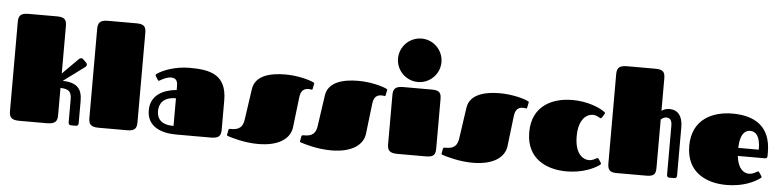

<svg xmlns="http://www.w3.org/2000/svg" viewBox="-50 -1141 5824 1431"><g transform="rotate(5 2862.5 -426.0)"><path d="M45 -68C45 -23 58 0 120 0H325C391 0 405 -22 405 -67V-271C467 -269 488 -251 488 -192V-23C488 -12 491 0 508 0H539C551 0 563 -1 563 -23V-187C563 -277 526 -322 417 -325L570 -438C582 -446 586 -454 586 -460C586 -465 584 -469 581 -473L556 -498C552 -502 547 -505 541 -505C536 -505 529 -503 522 -496L405 -379V-732C405 -777 394 -800 334 -800H120C58 -800 45 -777 45 -732Z M639 -68C639 -23 652 0 714 0H927C987 0 999 -22 999 -67V-732C999 -778 988 -800 928 -800H714C652 -800 639 -777 639 -732Z M1554 0C1616 0 1629 -22 1629 -66V-284C1629 -482 1498 -504 1351 -504C1248 -504 1156 -470 1112 -439C1108 -437 1103 -433 1103 -428C1103 -426 1104 -423 1106 -420L1122 -394C1125 -389 1127 -388 1130 -388C1133 -388 1137 -390 1141 -393C1158 -403 1191 -420 1218 -420C1240 -420 1269 -415 1269 -364V-331C1169 -322 1075 -276 1075 -163C1075 -37 1187 0 1293 0ZM1269 -269V-62C1175 -62 1144 -107 1144 -163C1144 -218 1175 -269 1269 -269Z M2067 -517C1951 -517 1842 -488 1827 -388L1793 -153C1782 -80 1735 -77 1692 -77C1683 -77 1680 -73 1679 -68L1674 -41C1673 -37 1672 -33 1672 -31C1672 -25 1675 -24 1680 -22C1710 -12 1806 17 1908 17C2070 17 2147 -49 2157 -129L2184 -357C2190 -406 2212 -424 2249 -424C2259 -424 2270 -421 2273 -421C2275 -421 2277 -421 2278 -429L2284 -458C2285 -461 2286 -465 2286 -467C2286 -474 2281 -476 2278 -477C2238 -496 2151 -517 2067 -517Z M2613 -517C2497 -517 2388 -488 2373 -388L2339 -153C2328 -80 2281 -77 2238 -77C2229 -77 2226 -73 2225 -68L2220 -41C2219 -37 2218 -33 2218 -31C2218 -25 2221 -24 2226 -22C2256 -12 2352 17 2454 17C2616 17 2693 -49 2703 -129L2730 -357C2736 -406 2758 -424 2795 -424C2805 -424 2816 -421 2819 -421C2821 -421 2823 -421 2824 -429L2830 -458C2831 -461 2832 -465 2832 -467C2832 -474 2827 -476 2824 -477C2784 -496 2697 -517 2613 -517Z M2874 -68C2874 -23 2887 0 2949 0H3163C3224 0 3234 -22 3234 -67V-432C3234 -479 3224 -500 3163 -500H2949C2887 -500 2874 -477 2874 -432ZM2892 -709C2892 -620 2965 -547 3055 -547C3144 -547 3217 -620 3217 -709C3217 -799 3144 -872 3055 -872C2965 -872 2892 -799 2892 -709Z M3672 -517C3556 -517 3447 -488 3432 -388L3398 -153C3387 -80 3340 -77 3297 -77C3288 -77 3285 -73 3284 -68L3279 -41C3278 -37 3277 -33 3277 -31C3277 -25 3280 -24 3285 -22C3315 -12 3411 17 3513 17C3675 17 3752 -49 3762 -129L3789 -357C3795 -406 3817 -424 3854 -424C3864 -424 3875 -421 3878 -421C3880 -421 3882 -421 3883 -429L3889 -458C3890 -461 3891 -465 3891 -467C3891 -474 3886 -476 3883 -477C3843 -496 3756 -517 3672 -517Z M4269 -247C4269 -379 4332 -417 4375 -417C4408 -417 4427 -397 4434 -397C4440 -397 4441 -399 4445 -404L4462 -431C4464 -434 4464 -436 4464 -437C4464 -442 4461 -444 4458 -446C4416 -478 4322 -514 4215 -514C4068 -514 3914 -447 3914 -247C3914 -47 4068 20 4215 20C4335 20 4419 -20 4461 -50C4464 -52 4467 -55 4467 -59C4467 -61 4467 -63 4465 -66L4448 -92C4444 -97 4443 -99 4437 -99C4430 -99 4408 -78 4375 -78C4332 -78 4269 -115 4269 -247Z M4882 -732C4882 -779 4870 -800 4811 -800H4597C4535 -800 4522 -777 4522 -732V-68C4522 -23 4535 0 4586 0H4812C4875 0 4882 -23 4882 -68V-426C4891 -435 4908 -445 4923 -445C4952 -445 4965 -425 4965 -388V-23C4965 -12 4968 0 4985 0H5016C5028 0 5040 -1 5040 -23V-383C5040 -466 5003 -510 4941 -510C4917 -510 4896 -502 4882 -491Z M5572 -81C5534 -81 5489 -109 5478 -206H5680C5694 -206 5699 -213 5699 -225V-252C5699 -449 5575 -517 5412 -517C5265 -517 5111 -450 5111 -250C5111 -48 5265 17 5412 17C5537 17 5620 -25 5662 -56C5665 -58 5668 -60 5668 -64C5668 -66 5668 -68 5666 -71L5648 -98C5645 -103 5644 -104 5638 -104C5631 -104 5607 -81 5572 -81ZM5476 -266C5480 -383 5524 -400 5554 -400C5595 -400 5630 -370 5630 -266Z"/></g></svg>

Font: Fascinate
Style: Regular
Weight: 900
Designer: Astigmatic (AOETI)
Foundry: Astigmatic (AOETI)
Version: Version 1.000